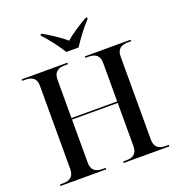

<svg xmlns="http://www.w3.org/2000/svg" viewBox="-162 -1074 1125 1208"><g transform="rotate(-20 400.0 -470.0)"><path d="M359 -780H441C469 -825 517 -889 556 -930V-940H546C506 -918 435 -873 400 -840C364 -873 294 -918 254 -940H244V-930C283 -889 331 -825 359 -780ZM36 0H342V-10H321C273 -10 247 -30 247 -80V-368H553V-80C553 -30 528 -10 480 -10H459V0H765V-10H744C697 -10 670 -30 670 -80V-637C670 -685 697 -704 744 -704H765V-714H459V-704H480C528 -704 553 -684 553 -634V-378H247V-634C247 -684 273 -704 321 -704H342V-714H36V-704H57C104 -704 130 -685 130 -637V-80C130 -30 104 -10 57 -10H36Z"/></g></svg>

Font: Noto Serif Display Medium
Style: Regular
Weight: 500
Designer: Monotype Design Team
Foundry: Monotype Imaging Inc.
Version: Version 2.009